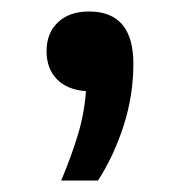

<svg xmlns="http://www.w3.org/2000/svg" viewBox="-20 -152 314 334"><path d="M86.5 162Q104.5 119 115.8 81.5Q127 44 129.5 6.5Q97.5 4.5 79.2 -14Q61 -32.5 61 -63Q61 -94.5 80.8 -113.2Q100.5 -132 135 -132Q212 -132 212 -41Q212 14 195 66.8Q178 119.5 150.5 162Z"/></svg>

Font: Encode Sans Exp Md
Style: Regular
Weight: 500
Width: 7
Designer: Multiple Designers
Foundry: Impallari Type
Version: Version 3.002; ttfautohint (v1.8.3) -l 8 -r 50 -G 200 -x 14 